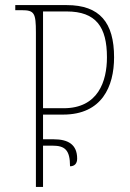

<svg xmlns="http://www.w3.org/2000/svg" viewBox="-20 -734 511 754"><path d="M121 0H149V-162H186C235 -162 255 -145 255 -81C273 -81 283 -92 283 -111C283 -167 247 -187 191 -187H149V-284H228C380 -284 428 -394 428 -509C428 -645 372 -714 242 -714H40V-694H65C115 -694 121 -683 121 -606ZM149 -309V-689H242C357 -689 400 -628 400 -509C400 -414 365 -309 230 -309Z"/></svg>

Font: Noto Serif Georgian Condensed Thin
Style: Regular
Weight: 100
Width: 3
Designer: Monotype Design Team, Akaki Razmadze
Foundry: Google LLC
Version: Version 2.003